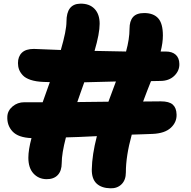

<svg xmlns="http://www.w3.org/2000/svg" viewBox="-20 -831 1044 1048"><path d="M232.9 147Q189.9 146 162.4 115.7Q134.8 85.4 134.8 29.8Q134.8 -13.2 151.9 -77.1Q79.6 -80.1 48.6 -113.3Q17.6 -146.5 20 -194.8Q21.5 -227.1 48.6 -250Q75.7 -272.9 112.8 -272.9H212.9Q214.4 -276.4 252 -382.8Q229 -382.8 217.8 -383.8Q176.3 -385.3 147.2 -395Q118.2 -404.8 104 -420.4Q89.8 -436 84 -451.9Q78.1 -467.8 78.1 -486.8Q78.1 -522.5 99.4 -543.2Q120.6 -564 165 -564Q168.5 -564 312 -558.1Q342.8 -663.6 342.8 -712.9Q342.8 -809.6 418 -811Q467.8 -812 495.8 -783Q523.9 -753.9 523.9 -701.2Q523.9 -647.9 496.1 -553.2Q652.3 -549.8 668 -549.8Q687 -618.2 687 -673.8Q687 -716.3 706.1 -738Q725.1 -759.8 767.1 -759.8Q817.4 -759.8 843.3 -731.4Q869.1 -703.1 869.1 -637.2Q869.1 -597.7 856.9 -549.8H884.8Q919.9 -549.8 939.2 -532.2Q958.5 -514.6 959 -481.9Q960 -444.8 931.2 -417Q902.3 -389.2 855 -389.2Q821.3 -389.2 804.2 -388.2Q783.7 -337.4 761.2 -276.9Q794.4 -277.8 857.9 -277.8Q903.3 -277.8 923.1 -260Q942.9 -242.2 943.8 -206.1Q945.3 -164.1 912.4 -133.5Q879.4 -103 813 -100.1Q796.4 -99.6 758.5 -98.1Q720.7 -96.7 699.2 -96.2Q667 20.5 667 109.9Q667 151.4 643.6 174.6Q620.1 197.8 583 196.8Q533.7 195.8 507.1 170.7Q480.5 145.5 481 94.2Q482.4 14.2 508.8 -87.9Q394 -82 339.8 -81.1Q316.9 6.8 316.9 59.1Q316.9 101.6 295.2 124.5Q273.4 147.5 232.9 147ZM439.9 -381.8Q432.6 -362.8 420.2 -326.4Q407.7 -290 401.9 -273.9Q430.2 -274.4 486.8 -274.9Q543.5 -275.4 571.8 -275.9Q588.9 -320.8 612.8 -386.2Q521 -383.3 439.9 -381.8Z"/></svg>

Font: Shantell Sans Bouncy
Style: Regular
Weight: 800
Designer: Stephen Nixon, Anya Danilova, Shantell Martin
Foundry: Arrow Type
Version: Version 1.006;[9816181b4]